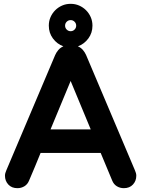

<svg xmlns="http://www.w3.org/2000/svg" viewBox="-20 -958 737 1003"><path d="M6 -40Q6 -53 13 -68L268 -670Q274 -684 284.5 -696.5Q295 -709 311 -716Q278 -728 256.5 -757Q235 -786 235 -824Q235 -848 244 -868.5Q253 -889 268.5 -904.5Q284 -920 304.5 -929Q325 -938 349 -938Q373 -938 393.5 -929Q414 -920 429.5 -904.5Q445 -889 454 -868.5Q463 -848 463 -824Q463 -786 441.5 -757Q420 -728 387 -716Q403 -709 413.5 -696.5Q424 -684 430 -670L685 -68Q692 -53 692 -40Q692 -13 674.5 6Q657 25 627 25Q607 25 590.5 15Q574 5 566 -15L506 -159H192Q177 -123 162.5 -87Q148 -51 132 -15Q124 5 107.5 15Q91 25 71 25Q41 25 23.5 6Q6 -13 6 -40ZM454 -282 349 -535 244 -282ZM349 -795Q361 -795 369.5 -803.5Q378 -812 378 -824Q378 -836 369.5 -844.5Q361 -853 349 -853Q337 -853 328.5 -844.5Q320 -836 320 -824Q320 -812 328.5 -803.5Q337 -795 349 -795Z"/></svg>

Font: Varela Round Precious
Style: Bold
Weight: 700
Version: Version 1.000